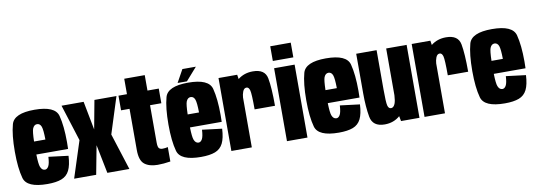

<svg xmlns="http://www.w3.org/2000/svg" viewBox="-59 -1160 4325 1549"><g transform="rotate(-10 2103.0 -386.0)"><path d="M228.5 5Q60 5 36.8 -78.8Q13.5 -162.5 13.5 -297Q13.5 -434.5 36.8 -519Q60 -603.5 227.5 -603.5Q397 -603.5 419.2 -518.5Q441.5 -433.5 441.5 -300.5Q441.5 -270 440.5 -245H180.5Q182.5 -165.5 192 -142.5Q204 -112.5 228.5 -112.5Q246 -112.5 258 -133.8Q270 -155 273 -210L434.5 -190Q430.5 -113.5 409.2 -71Q388 -28.5 344.2 -11.8Q300.5 5 228.5 5ZM180.5 -351.5H273.5Q272.5 -431.5 263 -457.5Q252.5 -485.5 228 -485.5Q203.5 -485.5 191.5 -456Q182.5 -433.5 180.5 -351.5Z M447 0 543.5 -299 449 -597.5H630L675 -363.5L718.5 -597.5H899L804 -299L899.5 0H719L672 -234.5L627.5 0Z M1131 7Q1062.5 7 1023.8 -23.5Q985 -54 985 -140.5V-477.5H915.5V-597.5H985V-724H1153V-597.5H1245.5V-477.5H1153V-172.5Q1153 -135.5 1162.8 -125Q1172.5 -114.5 1192 -114.5Q1214 -114.5 1235.5 -120V-2Q1179.5 7 1131 7Z M1487 5Q1318.5 5 1295.2 -78.8Q1272 -162.5 1272 -297Q1272 -434.5 1295.2 -519Q1318.5 -603.5 1486 -603.5Q1655.5 -603.5 1677.8 -518.5Q1700 -433.5 1700 -300.5Q1700 -270 1699 -245H1439Q1441 -165.5 1450.5 -142.5Q1462.5 -112.5 1487 -112.5Q1504.5 -112.5 1516.5 -133.8Q1528.5 -155 1531.5 -210L1693 -190Q1689 -113.5 1667.8 -71Q1646.5 -28.5 1602.8 -11.8Q1559 5 1487 5ZM1439 -351.5H1532Q1531 -431.5 1521.5 -457.5Q1511 -485.5 1486.5 -485.5Q1462 -485.5 1450 -456Q1441 -433.5 1439 -351.5ZM1403 -615.5 1460.5 -719.5H1571L1479.5 -615.5Z M1978 -298Q1978 -426 1970.2 -454.2Q1962.5 -482.5 1943.5 -482.5Q1922.5 -482.5 1912.5 -455.5Q1904 -433 1902.5 -408.5V0H1735V-597.5H1888L1893.5 -561.5Q1945 -602.5 2016 -602.5Q2115.5 -602.5 2130.2 -525Q2145 -447.5 2145 -298Z M2190.5 0V-597.5H2358.5V0ZM2190.5 -777.5H2358.5V-657H2190.5Z M2616 5Q2447.5 5 2424.2 -78.8Q2401 -162.5 2401 -297Q2401 -434.5 2424.2 -519Q2447.5 -603.5 2615 -603.5Q2784.5 -603.5 2806.8 -518.5Q2829 -433.5 2829 -300.5Q2829 -270 2828 -245H2568Q2570 -165.5 2579.5 -142.5Q2591.5 -112.5 2616 -112.5Q2633.5 -112.5 2645.5 -133.8Q2657.5 -155 2660.5 -210L2822 -190Q2818 -113.5 2796.8 -71Q2775.5 -28.5 2731.8 -11.8Q2688 5 2616 5ZM2568 -351.5H2661Q2660 -431.5 2650.5 -457.5Q2640 -485.5 2615.5 -485.5Q2591 -485.5 2579 -456Q2570 -433.5 2568 -351.5Z M3125 0 3117 -41.5Q3065.5 4 2991.5 4Q2893 4 2878 -79.5Q2863 -163 2863 -272V-597.5H3030V-276Q3030 -170.5 3037 -143.5Q3044 -116.5 3064 -116.5Q3085 -116.5 3097 -145.5Q3106.5 -170 3108.5 -214V-597.5H3276V0Z M3560.5 -298Q3560.5 -426 3552.8 -454.2Q3545 -482.5 3526 -482.5Q3505 -482.5 3495 -455.5Q3486.5 -433 3485 -408.5V0H3317.5V-597.5H3470.5L3476 -561.5Q3527.5 -602.5 3598.5 -602.5Q3698 -602.5 3712.8 -525Q3727.5 -447.5 3727.5 -298Z M3976 5Q3807.5 5 3784.2 -78.8Q3761 -162.5 3761 -297Q3761 -434.5 3784.2 -519Q3807.5 -603.5 3975 -603.5Q4144.5 -603.5 4166.8 -518.5Q4189 -433.5 4189 -300.5Q4189 -270 4188 -245H3928Q3930 -165.5 3939.5 -142.5Q3951.5 -112.5 3976 -112.5Q3993.5 -112.5 4005.5 -133.8Q4017.5 -155 4020.5 -210L4182 -190Q4178 -113.5 4156.8 -71Q4135.5 -28.5 4091.8 -11.8Q4048 5 3976 5ZM3928 -351.5H4021Q4020 -431.5 4010.5 -457.5Q4000 -485.5 3975.5 -485.5Q3951 -485.5 3939 -456Q3930 -433.5 3928 -351.5Z"/></g></svg>

Font: Anybody Condensed ExtraBold
Style: Regular
Weight: 800
Width: 3
Designer: Tyler Finck
Foundry: Etcetera Type Company
Version: Version 1.010; ttfautohint (v1.8.3) -l 8 -r 50 -G 200 -x 14 